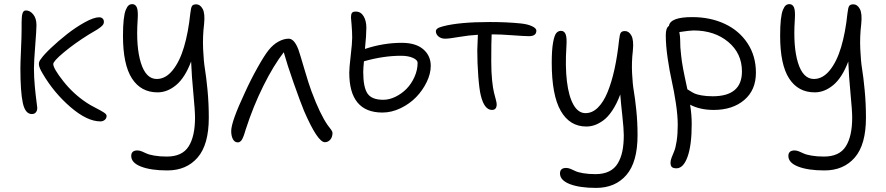

<svg xmlns="http://www.w3.org/2000/svg" viewBox="-20 -606 4306 933"><path d="M134.8 -51.8Q102.5 -51.8 90.8 -106Q79.1 -160.2 79.1 -273.9Q79.1 -299.3 82 -364Q85 -428.7 85 -464.8V-497.1Q85 -526.9 89.4 -541Q93.8 -555.2 106 -555.2Q126 -555.2 141.6 -535.9Q157.2 -516.6 157.2 -483.9Q157.2 -461.4 151.1 -383.8Q145 -306.2 145 -273.9Q145 -230.5 149.2 -186.3Q153.3 -142.1 157.2 -114.3Q161.1 -86.4 161.1 -82Q161.1 -68.4 154.3 -60.1Q147.5 -51.8 134.8 -51.8ZM467.8 -16.1Q403.3 -16.1 322.3 -85.9Q241.2 -155.8 187 -249Q168.9 -278.8 168.9 -294.9Q168.9 -308.1 179.2 -319.8Q191.9 -338.9 227.3 -372.6Q262.7 -406.2 305.2 -439.7Q347.7 -473.1 391.8 -497.6Q436 -522 461.9 -522Q472.2 -522 478.5 -516.1Q484.9 -510.3 484.9 -499Q484.9 -492.7 481.2 -486.8Q477.5 -481 468.8 -474.1Q460 -467.3 453.4 -463.1Q446.8 -459 432.1 -450.4Q417.5 -441.9 411.1 -438Q342.3 -395 290.5 -351.8Q238.8 -308.6 238.8 -294.9Q238.8 -273.4 287.4 -211.7Q335.9 -149.9 400.9 -106.9Q416.5 -96.2 443.4 -82.5Q470.2 -68.8 484.1 -59.8Q498 -50.8 498 -43Q498 -31.2 489.3 -23.7Q480.5 -16.1 467.8 -16.1Z M793 222.2Q713.4 222.2 665.5 203.6Q617.7 185.1 617.7 151.9Q617.7 125 647.9 125Q657.2 125 668.9 129.6Q680.7 134.3 692.1 139.9Q703.6 145.5 729.7 150.1Q755.9 154.8 790.5 154.8Q865.2 154.8 896.5 105.7Q927.7 56.6 927.7 -34.2Q927.7 -67.9 919.7 -151.1Q911.6 -234.4 908.7 -307.1Q878.9 -228.5 836.2 -192.9Q793.5 -157.2 745.6 -157.2Q665 -157.2 621.3 -224.6Q577.6 -292 577.6 -432.1Q577.6 -479 581.1 -510.3Q584.5 -541.5 591.1 -557.6Q597.7 -573.7 605 -579.8Q612.3 -585.9 622.6 -585.9Q638.2 -585.9 645 -569.8Q651.9 -553.7 648.9 -509.8Q640.1 -378.9 664.6 -300.5Q689 -222.2 741.7 -222.2Q784.7 -222.2 818.8 -264.4Q853 -306.6 874 -377.2Q895 -447.8 904.8 -541Q907.7 -568.8 913.1 -576.9Q918.5 -585 933.6 -585Q952.6 -585 964.8 -562.7Q977.1 -540.5 971.7 -488.8Q964.4 -428.2 967 -367.9Q969.7 -307.6 975.8 -271.2Q981.9 -234.9 988.3 -169.7Q994.6 -104.5 994.6 -34.2Q994.6 96.7 940.4 159.4Q886.2 222.2 793 222.2Z M1135.7 85.9Q1120.1 85.9 1111.8 70.3Q1103.5 54.7 1103.5 30.8Q1103.5 -14.2 1169.9 -155.8Q1198.7 -219.2 1231.9 -278.3Q1265.1 -337.4 1285.6 -362.8Q1307.1 -389.6 1333 -403.8Q1358.9 -418 1382.8 -418Q1409.7 -418 1429.7 -366.2Q1437.5 -344.2 1458.7 -271.5Q1480 -198.7 1493.7 -162.1Q1535.2 -50.8 1572.8 2.9Q1576.2 7.3 1581.8 14.6Q1587.4 22 1589.6 25.1Q1591.8 28.3 1593.8 32.5Q1595.7 36.6 1595.7 40Q1595.7 60.1 1585 72.5Q1574.2 85 1558.6 85Q1523.4 85 1457.5 -66.9Q1438.5 -113.3 1406.7 -203.6Q1375 -293.9 1358.9 -352.1Q1309.6 -288.6 1260.3 -189.7Q1210.9 -90.8 1173.8 23.9Q1172.9 26.9 1170.7 33.9Q1168.5 41 1167.5 44.2Q1166.5 47.4 1164.3 53.5Q1162.1 59.6 1160.6 62.5Q1159.2 65.4 1157 70.1Q1154.8 74.7 1152.6 76.9Q1150.4 79.1 1147.7 81.5Q1145 84 1142.1 85Q1139.2 85.9 1135.7 85.9Z M1838.4 -59.1Q1677.2 -59.1 1677.2 -252.9Q1677.2 -276.4 1684.3 -336.4Q1691.4 -396.5 1691.4 -422.9Q1691.4 -452.6 1688.5 -485.4Q1685.5 -518.1 1685.5 -521Q1685.5 -537.1 1690.4 -543.5Q1695.3 -549.8 1708.5 -549.8Q1733.4 -549.8 1746.8 -527.3Q1760.3 -504.9 1760.3 -471.2Q1760.3 -434.6 1753.4 -368.2Q1842.8 -397.9 1932.1 -397.9Q2000.5 -397.9 2036.9 -366.5Q2073.2 -335 2073.2 -286.1Q2073.2 -248 2053.5 -207.3Q2033.7 -166.5 2002 -133.8Q1970.2 -101.1 1926.5 -80.1Q1882.8 -59.1 1838.4 -59.1ZM1745.1 -255.9Q1745.1 -182.6 1765.6 -151.9Q1786.1 -121.1 1842.3 -121.1Q1872.1 -121.1 1902.3 -136Q1932.6 -150.9 1956.1 -175Q1979.5 -199.2 1994.4 -232.7Q2009.3 -266.1 2009.3 -300.8Q2009.3 -314.5 1986.6 -324.7Q1963.9 -335 1928.2 -335Q1842.8 -335 1748.5 -308.1Q1745.1 -272.9 1745.1 -255.9Z M2370.6 -71.8Q2333.5 -71.8 2316.4 -142.1Q2309.1 -170.9 2304.2 -235.1Q2299.3 -299.3 2299.3 -361.8Q2299.3 -377 2302.2 -437Q2257.3 -434.6 2209.7 -426.3Q2162.1 -418 2143.6 -418Q2123.5 -418 2110.8 -428.7Q2098.1 -439.5 2098.1 -454.1Q2098.1 -461.9 2105.7 -467.5Q2113.3 -473.1 2132.3 -478Q2211.4 -499 2360.4 -499Q2441.4 -499 2509.3 -492.2Q2543.5 -488.8 2564.9 -478.8Q2586.4 -468.8 2586.4 -457Q2586.4 -430.2 2550.3 -430.2Q2529.8 -430.2 2470.5 -434.6Q2411.1 -439 2375.5 -439H2369.1Q2367.2 -402.8 2367.2 -306.2Q2367.2 -255.4 2371.3 -215.3Q2375.5 -175.3 2380.4 -156.5Q2385.3 -137.7 2389.4 -122.1Q2393.6 -106.4 2393.6 -99.1Q2393.6 -71.8 2370.6 -71.8Z M2876.5 307.1Q2796.9 307.1 2749 288.6Q2701.2 270 2701.2 236.8Q2701.2 210 2731.4 210Q2740.7 210 2752.4 214.6Q2764.2 219.2 2775.6 225.1Q2787.1 231 2813.2 235.6Q2839.4 240.2 2874 240.2Q2912.6 240.2 2939.7 226.8Q2966.8 213.4 2982.2 187.5Q2997.6 161.6 3004.4 128.2Q3011.2 94.7 3011.2 50.8Q3011.2 21 3004.2 -42.7Q2997.1 -106.4 2994.1 -147Q2977.1 -101.6 2955.6 -69.3Q2934.1 -37.1 2911.9 -21Q2889.6 -4.9 2869.6 2Q2849.6 8.8 2829.1 8.8Q2748.5 8.8 2704.8 -67.4Q2661.1 -143.6 2661.1 -301.8Q2661.1 -363.3 2667.5 -398.7Q2673.8 -434.1 2683.1 -445.1Q2692.4 -456.1 2706.1 -456.1Q2721.7 -456.1 2728.5 -439.9Q2735.4 -423.8 2732.4 -379.9Q2726.1 -283.2 2734.9 -210.4Q2743.7 -137.7 2766.8 -96.9Q2790 -56.2 2825.2 -56.2Q2857.9 -56.2 2885.3 -83Q2912.6 -109.9 2932.4 -158.2Q2952.1 -206.5 2966.1 -270Q2980 -333.5 2988.3 -411.1Q2991.2 -439 2996.6 -447Q3002 -455.1 3017.1 -455.1Q3036.1 -455.1 3048.3 -432.9Q3060.5 -410.6 3055.2 -358.9Q3048.8 -304.2 3051.5 -250Q3054.2 -195.8 3060.1 -162.6Q3065.9 -129.4 3072 -70.8Q3078.1 -12.2 3078.1 50.8Q3078.1 181.6 3023.9 244.4Q2969.7 307.1 2876.5 307.1Z M3267.1 211.9Q3252 211.9 3245.1 205.8Q3238.3 199.7 3238.3 184.1Q3238.3 173.8 3243.7 159.4Q3249 145 3255.9 129.4Q3262.7 113.8 3268.1 79.6Q3273.4 45.4 3273.4 1Q3273.4 -44.4 3264.4 -104Q3255.4 -163.6 3244.4 -212.4Q3233.4 -261.2 3224.4 -323Q3215.3 -384.8 3215.3 -435.1Q3215.3 -470.7 3230.5 -480Q3237.3 -522.9 3343.3 -522.9Q3431.6 -522.9 3501.7 -490.2Q3571.8 -457.5 3612.5 -395.8Q3653.3 -334 3653.3 -252.9Q3653.3 -168 3596.4 -119.9Q3539.6 -71.8 3448.2 -71.8Q3381.8 -71.8 3333.5 -97.2Q3341.3 -49.3 3341.3 -2.9Q3341.3 100.1 3321 156Q3300.8 211.9 3267.1 211.9ZM3285.2 -413.1Q3285.2 -395 3286.1 -377Q3287.1 -358.9 3289.6 -339.4Q3292 -319.8 3293.7 -306.2Q3295.4 -292.5 3299.8 -270.3Q3304.2 -248 3306.2 -238.3Q3308.1 -228.5 3313.5 -203.6Q3318.8 -178.7 3320.3 -171.9Q3323.2 -170.4 3334 -163.6Q3344.7 -156.7 3354.7 -151.9Q3364.7 -147 3388.4 -142.6Q3412.1 -138.2 3443.4 -138.2Q3585.4 -138.2 3585.4 -258.8Q3585.4 -346.7 3518.8 -402.3Q3452.1 -458 3350.1 -458Q3332 -458 3281.2 -450.2Q3285.2 -427.7 3285.2 -413.1Z M3986.3 222.2Q3906.7 222.2 3858.9 203.6Q3811 185.1 3811 151.9Q3811 125 3841.3 125Q3850.6 125 3862.3 129.6Q3874 134.3 3885.5 139.9Q3897 145.5 3923.1 150.1Q3949.2 154.8 3983.9 154.8Q4058.6 154.8 4089.8 105.7Q4121.1 56.6 4121.1 -34.2Q4121.1 -67.9 4113 -151.1Q4105 -234.4 4102.1 -307.1Q4072.3 -228.5 4029.5 -192.9Q3986.8 -157.2 3939 -157.2Q3858.4 -157.2 3814.7 -224.6Q3771 -292 3771 -432.1Q3771 -479 3774.4 -510.3Q3777.8 -541.5 3784.4 -557.6Q3791 -573.7 3798.3 -579.8Q3805.7 -585.9 3815.9 -585.9Q3831.5 -585.9 3838.4 -569.8Q3845.2 -553.7 3842.3 -509.8Q3833.5 -378.9 3857.9 -300.5Q3882.3 -222.2 3935.1 -222.2Q3978 -222.2 4012.2 -264.4Q4046.4 -306.6 4067.4 -377.2Q4088.4 -447.8 4098.1 -541Q4101.1 -568.8 4106.4 -576.9Q4111.8 -585 4127 -585Q4146 -585 4158.2 -562.7Q4170.4 -540.5 4165 -488.8Q4157.7 -428.2 4160.4 -367.9Q4163.1 -307.6 4169.2 -271.2Q4175.3 -234.9 4181.6 -169.7Q4188 -104.5 4188 -34.2Q4188 96.7 4133.8 159.4Q4079.6 222.2 3986.3 222.2Z"/></svg>

Font: Shantell Sans Irregular Bouncy
Style: Regular
Weight: 300
Designer: Stephen Nixon, Anya Danilova, Shantell Martin
Foundry: Arrow Type
Version: Version 1.006;[9816181b4]